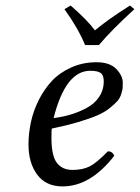

<svg xmlns="http://www.w3.org/2000/svg" viewBox="-20 -664 506 694"><path d="M355 -370.1Q355 -392.1 344 -400.1Q333 -408.2 306.2 -408.2Q216.8 -408.2 173.8 -237.3Q206.1 -241.2 234.9 -249.8Q263.7 -258.3 292.2 -273.2Q320.8 -288.1 337.9 -313.2Q355 -338.4 355 -370.1ZM167 -199.2Q166 -191.4 166 -165Q166 -101.1 185.5 -75.4Q205.1 -49.8 241.9 -49.8Q278.8 -49.8 304 -62.5Q329.1 -75.2 370.1 -117.2Q386.2 -117.2 393.1 -101.1Q307.1 9.8 206.1 9.8Q146 9.8 114.5 -32.7Q83 -75.2 83 -142.1Q83 -181.2 91.6 -221.7Q100.1 -262.2 119.6 -301.5Q139.2 -340.8 167 -370.8Q194.8 -400.9 236.8 -419.9Q278.8 -439 329.1 -439Q377 -439 400.4 -414.6Q423.8 -390.1 423.8 -365.2Q423.8 -352.1 423.3 -345.9Q422.9 -339.8 418.5 -325Q414.1 -310.1 405 -299.6Q396 -289.1 377.4 -273.9Q358.9 -258.8 332.5 -247.3Q306.2 -235.8 263.7 -223.1Q221.2 -210.4 167 -199.2ZM287.6 -501Q262.2 -562.5 212.9 -630.9L235.4 -644Q295.4 -591.8 323.2 -554.2Q368.7 -592.8 449.7 -644L465.8 -630.9Q383.3 -555.7 337.4 -501Z"/></svg>

Font: Linux Libertine
Style: Italic
Weight: 400
Italic angle: -12°
Designer: Philipp H. Poll
Foundry: Philipp H. Poll
Version: Version 5.1.6 ; ttfautohint (v0.9)